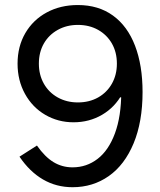

<svg xmlns="http://www.w3.org/2000/svg" viewBox="-20 -741 645 774"><path d="M58.6 -109.4 128.9 -154.3Q161.1 -108.4 195.8 -87.4Q230.5 -66.4 272.5 -66.4Q329.1 -66.4 373.5 -100.6Q418 -134.8 443.4 -203.6Q468.8 -272.5 468.8 -370.1L476.6 -348.6H453.1L502 -484.4Q502 -417 472.7 -362.8Q443.4 -308.6 391.6 -278.3Q339.8 -248 276.4 -248Q213.9 -248 162.1 -278.3Q110.4 -308.6 80.6 -362.8Q50.8 -417 50.8 -484.4Q50.8 -553.7 82 -607.4Q113.3 -661.1 168.5 -690.9Q223.6 -720.7 293.9 -720.7Q377 -720.7 435.5 -678.2Q494.1 -635.7 524.4 -556.6Q554.7 -477.5 554.7 -370.1Q554.7 -250 518.6 -163.1Q482.4 -76.2 418.5 -31.2Q354.5 13.7 272.5 13.7Q207 13.7 153.3 -17.6Q99.6 -48.8 58.6 -109.4ZM451.2 -484.4Q451.2 -530.3 431.2 -565.4Q411.1 -600.6 375.5 -620.6Q339.8 -640.6 293.9 -640.6Q249 -640.6 212.9 -620.6Q176.8 -600.6 156.7 -565.4Q136.7 -530.3 136.7 -484.4Q136.7 -439.5 156.7 -403.8Q176.8 -368.2 212.9 -348.1Q249 -328.1 293.9 -328.1Q339.8 -328.1 375.5 -348.1Q411.1 -368.2 431.2 -403.8Q451.2 -439.5 451.2 -484.4Z"/></svg>

Font: Wanted Sans Std Variable
Style: Regular
Weight: 400
Designer: Original Design by Kil Hyung-jin and Kang Hanbin, Wanted Lab, Inc;
Foundry: Wanted Lab, Inc.
Version: Version 1.003;Glyphs 3.2 (3227)